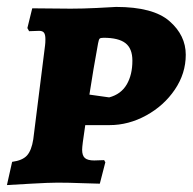

<svg xmlns="http://www.w3.org/2000/svg" viewBox="-23 -527 556 554"><path d="M181 -502Q216 -502 256 -504Q296 -506 312 -507Q419 -507 466 -466Q513 -425 513 -369Q513 -315 481.5 -268.5Q450 -222 399 -194Q348 -166 293 -166H223L216 -117Q214 -101 214 -95Q214 -78 222 -71Q230 -64 249 -64L278 -65Q278 -63 279 -62Q280 -61 281 -59L265 3Q250 3 213 1.5Q176 0 143 0Q119 0 66.5 3Q14 6 -3 7L12 -60Q42 -64 55 -78.5Q68 -93 73 -125L107 -396Q108 -403 108 -414Q108 -427 104 -432.5Q100 -438 90 -438L61 -437L56 -446L70 -503ZM359 -352Q359 -387 339 -402.5Q319 -418 276 -418Q267 -418 264.5 -415.5Q262 -413 260 -402Q246 -326 235 -254L292 -246Q326 -255 342.5 -283Q359 -311 359 -352Z"/></svg>

Font: Alegreya SC ExtraBold
Style: Italic
Weight: 800
Italic angle: -7°
Designer: Juan Pablo del Peral
Foundry: Huerta Tipografica
Version: Version 2.007; ttfautohint (v1.6)